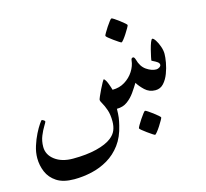

<svg xmlns="http://www.w3.org/2000/svg" viewBox="-120 -671 1228 1144"><g transform="rotate(-15 494.0 -98.5)"><path d="M913.1 -247.1Q913.1 -227.1 907.5 -194.6Q901.9 -162.1 889.4 -129.2Q877 -96.2 856.4 -73.7Q835.9 -51.3 805.7 -51.3Q767.6 -51.3 741.2 -76.2Q714.8 -101.1 700.7 -125Q686 -100.6 666.3 -72.3Q646.5 -43.9 619.4 -23.9Q592.3 -3.9 554.2 -3.9Q553.7 29.3 551 49.6Q548.3 69.8 542 95.2Q526.4 163.6 491.9 209.7Q457.5 255.9 410.4 283.7Q363.3 311.5 309.3 323.7Q255.4 335.9 201.2 335.9Q133.3 335.9 93.5 309.8Q53.7 283.7 36.6 242.9Q19.5 202.1 19.5 158.2Q19.5 121.1 31.5 83.5Q43.5 45.9 59.3 14.4Q75.2 -17.1 88.4 -36.1Q101.6 -55.2 103.5 -55.2Q107.4 -55.2 115 -50.3Q122.6 -45.4 122.6 -42.5Q122.6 -37.1 109.6 -16.6Q96.7 3.9 84 34.7Q71.3 65.4 71.3 102.1Q71.3 150.9 114 183.1Q156.7 215.3 225.6 215.3Q308.6 215.3 370.6 200Q432.6 184.6 465.3 158.7Q489.3 140.1 499.3 116Q509.3 91.8 509.3 61Q509.3 18.6 499 -10.5Q488.8 -39.6 478.5 -56.9Q468.3 -74.2 468.3 -81.1Q468.3 -85 475.8 -102.5Q483.4 -120.1 493.9 -141.6Q504.4 -163.1 513.2 -178.7Q522 -194.3 524.9 -194.3Q536.1 -184.6 545.4 -159.7Q554.7 -134.8 558.6 -120.1Q601.6 -120.1 635 -140.9Q668.5 -161.6 689.2 -193.8Q710 -226.1 713.4 -260.7Q714.8 -274.9 726.1 -274.9Q733.9 -274.9 738.8 -258.8Q751 -212.4 782.2 -191.2Q813.5 -169.9 841.8 -169.9Q852.5 -169.9 862.1 -176.5Q871.6 -183.1 871.6 -190.9Q871.6 -201.2 860.4 -209Q849.1 -216.8 837.9 -221.9Q826.7 -227.1 826.7 -229Q826.7 -231 830.6 -250Q834.5 -269 840.6 -293Q846.7 -316.9 853.5 -334.7Q860.4 -352.5 865.7 -352.5Q873 -352.5 884.3 -335.4Q895.5 -318.4 904.3 -293.7Q913.1 -269 913.1 -247.1ZM745.1 -469.7Q745.1 -466.3 737.1 -452.1Q729 -438 718 -420.9Q707 -403.8 697 -391.4Q687 -378.9 683.1 -378.9Q680.7 -378.9 668 -387.2Q655.3 -395.5 639.4 -407Q623.5 -418.5 611.8 -428.2Q600.1 -438 600.1 -441.4Q600.1 -444.8 608.4 -459.2Q616.7 -473.6 627.9 -490.7Q639.2 -507.8 648.9 -520.3Q658.7 -532.7 661.6 -532.7Q665.5 -532.7 678.5 -524.2Q691.4 -515.6 707 -503.9Q722.7 -492.2 733.9 -482.2Q745.1 -472.2 745.1 -469.7ZM795.9 113.8Q795.9 117.2 787.8 131.6Q779.8 146 768.8 162.8Q757.8 179.7 747.8 192.1Q737.8 204.6 733.9 204.6Q731.4 204.6 718.8 196.3Q706.1 188 690.2 176.5Q674.3 165 662.6 155.3Q650.9 145.5 650.9 142.6Q650.9 138.7 659.2 124.3Q667.5 109.9 678.7 93Q689.9 76.2 699.7 63.5Q709.5 50.8 712.4 50.8Q716.3 50.8 729.2 59.3Q742.2 67.9 757.8 79.6Q773.4 91.3 784.7 101.3Q795.9 111.3 795.9 113.8Z"/></g></svg>

Font: Scheherazade New SemiBold
Style: Regular
Weight: 600
Designer: SIL International
Foundry: SIL International
Version: Version 4.000